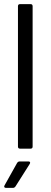

<svg xmlns="http://www.w3.org/2000/svg" viewBox="-20 -720 246 930"><path d="M67 -10V-690Q67 -700 77 -700H128Q138 -700 138 -690V-10Q138 0 128 0H77Q67 0 67 -10ZM2 178 63 69Q68 62 75 62H118Q124 62 125.5 65.5Q127 69 124 74L55 183Q50 190 43 190H9Q3 190 1 186.5Q-1 183 2 178Z"/></svg>

Font: Barlow Semi Condensed
Style: Regular
Weight: 400
Width: 4
Designer: Jeremy Tribby
Foundry: Tribby Type
Version: Version 1.408;December 10, 2018;FontCreator 11.5.0.2430 64-b